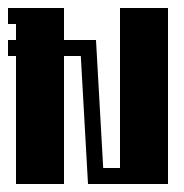

<svg xmlns="http://www.w3.org/2000/svg" viewBox="-20 -460 460 480"><path d="M0 -440H140V-360H220L238 -40H280V-440H400V0H200L182 -320H140V0H20V-320H0V-360H20V-400H0Z"/></svg>

Font: SOV_poster
Style: Bold
Weight: 700
Version: Version 1.00